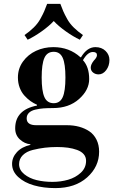

<svg xmlns="http://www.w3.org/2000/svg" viewBox="-20 -728 594 986"><path d="M42 114Q42 80 67 53Q92 26 136 16V13Q106 10 82 -12Q58 -34 58 -69Q58 -164 170 -186V-190Q152 -198 136.5 -209Q121 -220 105.5 -237Q90 -254 81 -278Q72 -302 72 -330Q72 -376 98 -412Q124 -448 165 -467Q206 -486 254 -486Q336 -486 393 -434H396Q427 -486 470 -486Q502 -486 522 -466.5Q542 -447 542 -420Q542 -390 525.5 -368Q509 -346 486 -346Q470 -346 458 -355.5Q446 -365 446 -381Q446 -397 462 -417Q478 -433 478 -445Q478 -461 457 -461Q430 -461 406 -419Q438 -384 438 -322Q438 -266 386 -219.5Q334 -173 252 -173Q224 -173 203.5 -171.5Q183 -170 161.5 -165Q140 -160 128.5 -148.5Q117 -137 117 -120Q117 -85 166 -85H324Q358 -85 387 -77Q416 -69 439 -53.5Q462 -38 475.5 -11Q489 16 489 51Q489 128 427.5 183Q366 238 264 238Q204 238 154.5 224Q105 210 73.5 181Q42 152 42 114ZM256 -198Q288 -198 302 -229Q316 -260 316 -330Q316 -400 302 -431Q288 -462 256 -462Q222 -462 208 -430.5Q194 -399 194 -330Q194 -261 208 -229.5Q222 -198 256 -198ZM78 115Q78 145 104.5 166.5Q131 188 168.5 197Q206 206 249 206Q292 206 330 195Q368 184 395 159Q422 134 422 98Q422 78 410 64Q398 50 376 42Q354 34 329 30.5Q304 27 273 27Q240 27 210.5 30.5Q181 34 148.5 42Q116 50 97 69Q78 88 78 115ZM106 -548Q132 -566 153 -586.5Q174 -607 187 -630.5Q200 -654 207 -670Q214 -686 222 -708H290Q298 -686 305 -670Q312 -654 325 -630.5Q338 -607 359 -586.5Q380 -566 406 -548L390 -524Q356 -540 318 -567Q280 -594 256 -620Q232 -594 194 -567Q156 -540 122 -524Z"/></svg>

Font: Old Standard TT
Style: Bold
Weight: 700
Designer: Alexey Kryukov <alexios@thessalonica.org.ru>
Version: Version 2.2